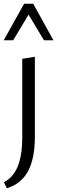

<svg xmlns="http://www.w3.org/2000/svg" viewBox="-24 -726 308 1035"><path d="M96 -409 164 -420V11Q164 129 127 197Q90 265 13 289L-3 256Q47 231 71.5 171.5Q96 112 96 11ZM106 -706H155L264 -509H213L130 -647L47 -509H-4Z"/></svg>

Font: QiushuiShotai Bright
Style: Regular
Weight: 400
Designer: Christian Thalmann (Catharsis Fonts)
Version: Version 1.250;